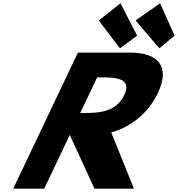

<svg xmlns="http://www.w3.org/2000/svg" viewBox="-20 -1144 1079 1164"><path d="M452.3 -825 60 0H248L403 -326L553 0H792L654.5 -341C770.8 -373 878.2 -456 937.2 -580C1014.2 -742 937.7 -825 769.7 -825ZM466.3 -459 569 -675H595.6C681.5 -675 782 -670 733 -567C684 -464 578.8 -459 492.9 -459ZM811.5 -928 707.1 -851 579 -1020 710.4 -1124ZM1038.6 -928 946 -851 802 -1020 950.6 -1124Z"/></svg>

Font: Hussar
Style: BdSuprExtOblFive
Weight: 700
Foundry: Cannot Into Space Fonts
Version: Version 2.00